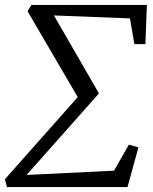

<svg xmlns="http://www.w3.org/2000/svg" viewBox="-35 -763 624 783"><path d="M77.5 -717 93 -743H564L558 -583H513L495 -688L185 -700L368.5 -382L73.5 -49.5L430 -67L490.5 -173L529.5 -162L485 0H-6.5L-15 -32L282 -367Z"/></svg>

Font: Merriweather Light 18pt Light
Style: Italic
Weight: 300
Italic angle: -7.8°
Version: Version 2.101